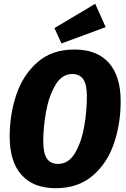

<svg xmlns="http://www.w3.org/2000/svg" viewBox="-20 -974 664 1012"><path d="M616 -440Q616 -323 581 -219Q546 -115 469 -48.5Q392 18 274 18Q156 18 93.5 -52Q31 -122 31 -254Q31 -370 66 -474.5Q101 -579 177.5 -646Q254 -713 372 -713Q491 -713 553.5 -643Q616 -573 616 -440ZM208 -229Q208 -166 227.5 -138Q247 -110 286 -110Q342 -110 376 -168.5Q410 -227 424 -308.5Q438 -390 438 -465Q438 -528 419 -556Q400 -584 361 -584Q306 -584 271.5 -525Q237 -466 222.5 -384Q208 -302 208 -229ZM537 -831 304 -745 267 -826 482 -954Z"/></svg>

Font: Fira Sans Condensed ExtraBold
Style: Italic
Weight: 800
Width: 3
Italic angle: -8°
Designer: bBox Type GmbH & Carrois Corporate GbR & Edenspiekermann AG
Foundry: bBox Type GmbH & Carrois Corporate GbR & Edenspiekermann AG
Version: Version 4.301